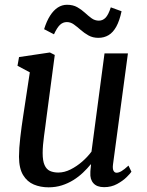

<svg xmlns="http://www.w3.org/2000/svg" viewBox="-20 -791 628 821"><path d="M187.6 10Q153.3 10 124.7 -1.9Q96.1 -13.9 78.8 -42.4Q61.5 -70.8 61.2 -120.7Q61.2 -138.2 62.6 -159Q64 -179.8 66.7 -202.9Q69.3 -226 72.5 -249.4Q75.6 -272.9 79.1 -294.8L107.5 -481.7L54.8 -509.7L61.4 -547L193.4 -566.6L214.2 -556L179 -290.8Q176.5 -269.3 173.6 -248.8Q170.7 -228.2 168.2 -208.8Q165.6 -189.5 164 -171.4Q162.4 -153.3 162.4 -136.6Q162.4 -103.3 170.5 -85.2Q178.5 -67.1 193.5 -60.1Q208.6 -53.2 229.4 -53.2Q255.3 -53.2 281.7 -66.4Q308.2 -79.7 331.6 -100.1Q354.9 -120.6 371.2 -142.6L426.9 -562.6H527L463.3 -88.6Q460.8 -69.9 465.3 -61.1Q469.8 -52.4 478.3 -52.4Q487.9 -52.4 499.6 -59.3Q511.3 -66.2 529.4 -82.9L542 -56.7Q537.7 -49.7 521.6 -33.7Q505.6 -17.8 480.7 -4.2Q455.9 9.3 425.2 9.3Q394.3 9.3 379.4 -7.6Q364.4 -24.4 366.4 -52.7Q366.3 -54.6 366.5 -58.5Q366.7 -62.3 367.2 -67.3Q367.8 -72.3 368.3 -77.6Q368.8 -82.8 369.3 -87.4L368 -88.4Q353.3 -70.3 334.9 -52.8Q316.5 -35.3 293.9 -21.1Q271.2 -7 244.8 1.5Q218.3 10 187.6 10ZM168.6 -666.2Q179.4 -700.9 194.2 -724Q209 -747.1 227.2 -758.9Q245.5 -770.6 266.3 -770.6Q292.1 -770.6 310.3 -760.3Q328.4 -750 342.9 -736.7Q357.3 -723.3 371.4 -713Q385.6 -702.7 402.9 -702.7Q419 -702.7 431.2 -715Q443.3 -727.2 453.8 -759.6L499.8 -742.9Q491.2 -702.4 477.3 -677.2Q463.4 -652.1 444.3 -640.7Q425.1 -629.2 400.6 -629.2Q376.8 -629.2 358.5 -639.4Q340.2 -649.7 325.2 -662.9Q310.2 -676.2 296 -686.4Q281.9 -696.6 265.9 -696.6Q249 -696.6 236.3 -684.6Q223.6 -672.5 210.8 -644.3Z"/></svg>

Font: Merriweather Light
Style: Italic
Weight: 300
Italic angle: -7.8°
Designer: Eben Sorkin
Foundry: Eben Sorkin
Version: Version 2.101